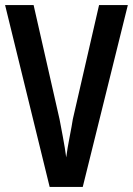

<svg xmlns="http://www.w3.org/2000/svg" viewBox="-20 -734 522 754"><path d="M482 -714H369L266 -266C262 -236 245 -159 240 -116C235 -159 219 -237 214 -265L112 -714H0L175 0H305Z"/></svg>

Font: Noto Sans Gujarati ExtraCondensed SemiBold
Style: Regular
Weight: 600
Width: 2
Designer: Jelle Bosma - Monotype Design Team, Universal Thirst
Foundry: Monotype Imaging Inc.
Version: Version 2.106